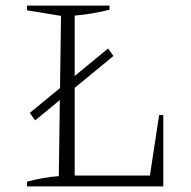

<svg xmlns="http://www.w3.org/2000/svg" viewBox="-20 -669 687 689"><path d="M551 -256H566V0H77V-17Q107 -25 135 -30Q163 -35 191 -37L199 -612L77 -632V-649H373V-634Q345 -627 313.5 -621.5Q282 -616 248 -613V-39H518ZM106 -237 87 -264 368 -495 387 -468Z"/></svg>

Font: Piazzolla Thin Thin
Style: Regular
Weight: 250
Version: Version 2.005